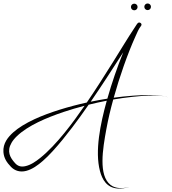

<svg xmlns="http://www.w3.org/2000/svg" viewBox="-71 -862 1002 1121"><path d="M771.6 -822.4C771.6 -811.5 780.1 -803 791 -803C801.9 -803 810.4 -811.5 810.4 -822.4C810.4 -833.2 801.9 -841.7 791 -841.7C780.1 -841.7 771.6 -833.2 771.6 -822.4ZM693.5 -821.3C693.5 -810.4 702 -801.9 712.9 -801.9C723.8 -801.9 732.3 -810.4 732.3 -821.3C732.3 -832.2 723.8 -840.6 712.9 -840.6C702 -840.6 693.5 -832.2 693.5 -821.3ZM752.5 -710.9C762.4 -723.7 742.9 -737.3 733 -726.7C726.2 -719.6 722.2 -710.4 715.4 -701.2C673.9 -638.9 635.5 -574.5 591.4 -504C538.1 -418.6 489 -341.4 435.7 -263.4C332.1 -240.7 216.4 -206.1 129.9 -165.9C77.6 -141.5 36.7 -116.1 7.2 -90C-23 -63.2 -55.1 -25.4 -51 26.1C-48.2 60.5 -32.8 85.4 -6.6 112.5C15.7 135.3 46.6 144.8 81.6 135.8C118 126.3 150.1 102.6 179.3 77.3C250.9 15.3 343.9 -107 396.2 -179.4C411.4 -200.5 428.2 -224.1 446.6 -250.7C482.4 -259.5 517.9 -267.4 552.4 -274.1C514.5 -137.9 482.2 20.9 512.6 136.4C525.2 184.4 551.3 235.1 618 238.8C640 240 661.9 235.7 680 230.9C680.1 230.9 680.1 230.8 680.2 230.7C680.2 230.5 680.1 230.4 680 230.4C679.9 230.4 679.9 230.4 679.9 230.4C647.5 238.9 604.6 241 574.7 217.8C502.8 162 528.6 8.7 550.1 -108.8C560.9 -167.5 573.7 -221.3 590.1 -281C655.1 -292.5 753.4 -303.7 808.5 -304.4C844.2 -304.9 879.9 -304.5 911 -293.8V-293.8V-293.8V-293.8L911 -293.8L911 -293.8V-293.8V-293.8V-293.8V-293.8V-293.8C881 -304.1 845 -306.5 808.5 -307.3C754.8 -308.3 657.4 -300.7 593 -291.6C626.6 -412 673 -545.7 718.7 -646.9C730.6 -673.5 737.9 -692.2 752.5 -710.9ZM648.6 -556.7C613.8 -470.6 582.4 -380 555.8 -286C524.2 -281 491.6 -275.1 458.8 -268.3C522.3 -360.5 584.9 -457.9 648.6 -556.7ZM422.8 -244.6C355.3 -146.8 260.5 -17.7 164.5 59.6C137.5 81.3 107.5 102.1 75.2 108.6C49 113.9 31.4 106.6 16.9 90.3C-12.8 57.7 -32.6 21.6 -3.7 -28.3C3.2 -40.4 13.5 -53.5 28 -67.4C92 -128.8 200.9 -174.9 299.6 -208.1C339.9 -221.6 381.4 -233.8 422.8 -244.6Z"/></svg>

Font: Sinatra
Style: Regular
Weight: 400
Designer: Fahmi
Version: Version 0.1